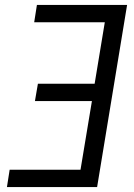

<svg xmlns="http://www.w3.org/2000/svg" viewBox="-20 -755 540 775"><path d="M8 0 19 -70H305L351 -347H121L133 -417H362L403 -665H118L129 -735H493L372 0Z"/></svg>

Font: Iosevka SS04
Style: Italic
Weight: 400
Italic angle: -9°
Monospace: yes
Designer: Belleve Invis
Foundry: Belleve Invis
Version: Version 19.0.0; ttfautohint (v1.8.4)